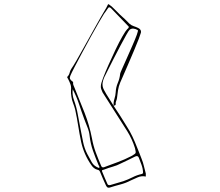

<svg xmlns="http://www.w3.org/2000/svg" viewBox="-20 -838 1040 906"><path d="M668 -5Q648 -9 630.5 -1.5Q613 6 596 14Q573 26 548 32.5Q523 39 498 47Q489 49 485 44.5Q481 40 479 35Q472 20 465.5 5Q459 -10 453 -25Q451 -30 448.5 -33Q446 -36 440 -37Q431 -39 423.5 -45Q416 -51 411 -59Q376 -109 363 -168Q355 -206 349 -244.5Q343 -283 335 -320Q331 -336 325 -351Q319 -366 317 -382Q314 -399 315 -412Q317 -427 312.5 -440Q308 -453 301 -466Q300 -468 298 -471Q296 -474 298 -476Q306 -484 308.5 -494.5Q311 -505 317 -514Q325 -525 341.5 -553.5Q358 -582 379 -620Q400 -658 421 -695.5Q442 -733 458.5 -762Q475 -791 482 -802Q484 -806 486 -810Q488 -814 490 -818H493Q508 -808 520.5 -794.5Q533 -781 546 -769Q558 -759 569 -748Q580 -737 591 -726Q600 -718 611 -714.5Q622 -711 632 -706Q648 -698 645 -684Q644 -679 635 -655Q626 -631 612 -598.5Q598 -566 584 -533Q570 -500 559.5 -476.5Q549 -453 547 -448Q540 -431 537 -412.5Q534 -394 532 -375Q531 -368 528 -361Q525 -354 526 -346Q526 -342 522.5 -341Q519 -340 516 -339Q515 -356 520 -371.5Q525 -387 526 -403Q527 -426 536 -447Q545 -468 547 -490Q547 -493 556.5 -514Q566 -535 579 -564.5Q592 -594 605 -623.5Q618 -653 625.5 -673.5Q633 -694 630 -696Q607 -709 592 -698Q588 -695 576 -673.5Q564 -652 548 -622Q532 -592 516.5 -561.5Q501 -531 490 -509Q479 -487 477 -483Q468 -467 464.5 -449Q461 -431 471 -413Q481 -394 493 -376Q505 -358 516 -339Q532 -315 547.5 -291Q563 -267 578 -242Q593 -219 605 -193.5Q617 -168 627 -142Q632 -129 637.5 -116Q643 -103 648 -89Q655 -72 659 -54.5Q663 -37 668 -19ZM588 -711Q587 -712 586 -714Q585 -716 583 -717Q564 -737 544 -757.5Q524 -778 504 -799Q500 -803 496 -803.5Q492 -804 488 -797Q484 -790 479.5 -784.5Q475 -779 471 -773Q464 -762 447 -733Q430 -704 409.5 -666.5Q389 -629 368.5 -591Q348 -553 332.5 -523Q317 -493 312 -481Q308 -472 310.5 -466Q313 -460 320 -455Q326 -452 325 -448Q324 -441 327 -435Q330 -429 332 -423Q356 -365 379 -306Q402 -247 414 -185Q420 -151 432 -118.5Q444 -86 458 -54Q462 -46 471 -49Q503 -61 535.5 -73Q568 -85 599 -101Q617 -111 619.5 -115.5Q622 -120 617 -139Q603 -183 581 -218Q552 -264 522.5 -310Q493 -356 464 -402Q460 -410 457.5 -418Q455 -426 456 -433Q456 -443 466.5 -470.5Q477 -498 493 -534Q509 -570 526 -605.5Q543 -641 558 -667Q573 -693 580 -700Q583 -702 585 -704.5Q587 -707 588 -711ZM448 -45Q450 -50 448.5 -53Q447 -56 445 -59Q431 -92 419 -126Q407 -160 403 -196Q401 -217 393 -236.5Q385 -256 378 -275Q365 -310 353 -346.5Q341 -383 323 -417Q320 -390 329 -366Q341 -333 347 -298.5Q353 -264 360 -229Q366 -199 372 -168.5Q378 -138 392 -111Q402 -92 413 -72.5Q424 -53 448 -45ZM655 -25Q654 -44 647.5 -61Q641 -78 635 -94Q630 -106 617 -99Q601 -91 584.5 -83Q568 -75 551 -67Q532 -57 512 -51.5Q492 -46 472 -38Q468 -37 463.5 -35.5Q459 -34 463 -26Q468 -13 474 0.5Q480 14 486 28Q489 38 501 35Q516 30 531.5 26Q547 22 562 17Q585 9 605.5 -1.5Q626 -12 649 -17Q655 -18 655 -25Z"/></svg>

Font: Rock 3D
Style: Regular
Weight: 400
Version: Version 1.000